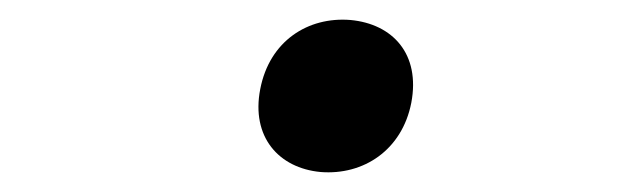

<svg xmlns="http://www.w3.org/2000/svg" viewBox="-20 -421 660 197"><path d="M309 -244.5C353 -241 392.5 -267 402 -315.5C411.5 -365.5 383 -396.5 339.5 -400.5C296 -404 256.5 -379 247 -329.5C237.5 -280.5 266 -248.5 309 -244.5Z"/></svg>

Font: Monaspace Neon ExtraLight
Style: Italic
Weight: 200
Italic angle: -11°
Designer: Riley Cran & the Lettermatic Team
Foundry: Lettermatic
Version: Version 1.200 (Monaspace Neon)